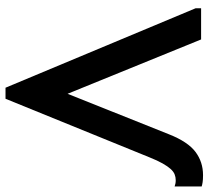

<svg xmlns="http://www.w3.org/2000/svg" viewBox="-50 -697 756 696"><g transform="rotate(90 328.0 -349.0)"><path d="M10 -680V-700H123L320 -216L467 -584Q494 -652 530.5 -679.5Q567 -707 615 -707Q631 -707 640.5 -705.5Q650 -704 656 -702V-604Q650 -606 645 -607Q640 -608 633 -608Q622 -608 612 -604Q602 -600 592.5 -589.5Q583 -579 572.5 -560.5Q562 -542 550 -512L338 9H298Z"/></g></svg>

Font: Tilda Sans Semibold
Style: Regular
Weight: 600
Designer: ParaType Ltd
Foundry: ParaType Ltd
Version: Version 1.009